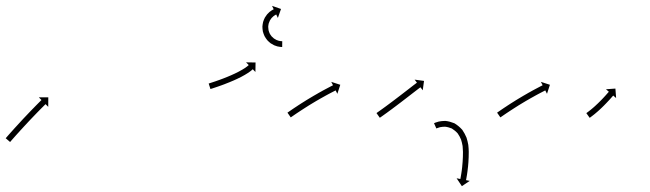

<svg xmlns="http://www.w3.org/2000/svg" viewBox="-49 -508 2248 664"><path d="M-27.8 -31.6C-28.3 -31 -28.8 -30.5 -29.3 -30L-14.1 -16.9C-13.7 -17.4 -13.2 -18 -12.7 -18.5L-12.7 -18.5L-12.7 -18.5C-11.5 -19.9 -10.2 -21.4 -9 -22.8L-9 -22.8L-9 -22.8C-7 -25 -5.1 -27.3 -3.1 -29.5L-3.1 -29.5L-3.1 -29.5C-0.6 -32.3 2 -35.2 4.5 -38.1L4.5 -38.1L4.5 -38.1C7.5 -41.4 10.6 -44.8 13.6 -48.2L13.6 -48.2L13.6 -48.1C17 -51.9 20.3 -55.6 23.7 -59.4L23.7 -59.4L23.7 -59.3C27.4 -63.3 31 -67.3 34.7 -71.3L34.7 -71.3L34.7 -71.3C38.5 -75.4 42.2 -79.4 46.1 -83.5L46 -83.5L46 -83.5C49.8 -87.6 53.7 -91.6 57.5 -95.7L57.5 -95.7L57.5 -95.7C61.2 -99.6 64.9 -103.5 68.7 -107.4L68.7 -107.4L68.7 -107.4C72.2 -111 75.7 -114.7 79.2 -118.3L79.2 -118.3L79.2 -118.3C82.3 -121.5 85.5 -124.8 88.7 -128L88.7 -128L88.7 -128C91.4 -130.7 94.1 -133.4 96.8 -136.2L96.8 -136.2L96.8 -136.1C98.9 -138.2 101 -140.3 103 -142.4L103 -142.4L103 -142.4C104.4 -143.8 105.7 -145.1 107.1 -146.4C107.6 -146.9 108.1 -147.4 108.5 -147.9L117.8 -138.5L118 -171.3L85.2 -171.5L94.5 -162.1C94 -161.6 93.5 -161.1 93 -160.7C91.7 -159.3 90.3 -158 88.9 -156.6L88.9 -156.6L88.9 -156.6C86.8 -154.5 84.7 -152.4 82.6 -150.3L82.6 -150.3L82.6 -150.3C79.9 -147.5 77.2 -144.8 74.4 -142L74.4 -142L74.4 -142C71.2 -138.8 68 -135.5 64.9 -132.2L64.9 -132.2L64.8 -132.2C61.3 -128.6 57.8 -124.9 54.2 -121.2L54.2 -121.2L54.2 -121.2C50.5 -117.3 46.7 -113.4 43 -109.4L43 -109.4L43 -109.4C39.1 -105.3 35.3 -101.3 31.4 -97.2L31.4 -97.2L31.4 -97.2C27.6 -93.1 23.8 -89 20 -84.8L20 -84.8L20 -84.8C16.3 -80.8 12.6 -76.8 9 -72.8L9 -72.8L9 -72.8C5.5 -69.1 2.1 -65.3 -1.3 -61.6L-1.3 -61.6L-1.3 -61.5C-4.3 -58.2 -7.4 -54.8 -10.4 -51.4L-10.4 -51.4L-10.4 -51.4C-13 -48.5 -15.5 -45.6 -18.1 -42.7L-18.1 -42.7L-18.1 -42.7C-20.1 -40.5 -22 -38.2 -24 -36L-24 -36L-24 -36C-25.3 -34.5 -26.6 -33.1 -27.8 -31.6L-27.8 -31.6Z M674.6 -219.7C674 -219.5 673.3 -219.3 672.7 -219.1L678.8 -200.1C679.4 -200.3 680 -200.5 680.6 -200.7L680.6 -200.7L680.6 -200.7C682.4 -201.2 684.1 -201.8 685.8 -202.3L685.8 -202.3L685.8 -202.3C688.5 -203.2 691.2 -204.1 693.9 -205L693.9 -205L693.9 -205C697.4 -206.1 700.8 -207.3 704.3 -208.5C704.3 -208.5 704.3 -208.5 704.3 -208.5C704.3 -208.5 704.3 -208.5 704.3 -208.5C708.4 -209.9 712.4 -211.4 716.5 -212.8C716.5 -212.8 716.5 -212.8 716.5 -212.8C716.5 -212.8 716.5 -212.8 716.5 -212.8C721 -214.5 725.5 -216.1 730 -217.8C730 -217.8 730 -217.8 730 -217.9C730 -217.9 730 -217.9 730 -217.9C734.8 -219.7 739.5 -221.6 744.2 -223.5C744.2 -223.5 744.2 -223.5 744.3 -223.5C744.3 -223.5 744.3 -223.5 744.3 -223.5C749.1 -225.5 753.9 -227.5 758.7 -229.6C758.7 -229.6 758.7 -229.6 758.7 -229.6C758.7 -229.6 758.8 -229.6 758.8 -229.6C763.5 -231.7 768.2 -233.8 772.8 -236C772.8 -236 772.8 -236 772.9 -236C772.9 -236.1 772.9 -236.1 772.9 -236.1C777.3 -238.2 781.7 -240.4 786.1 -242.6C786.1 -242.6 786.1 -242.7 786.1 -242.7C786.2 -242.7 786.2 -242.7 786.2 -242.7C790.1 -244.8 794.1 -247 798 -249.2C798 -249.2 798 -249.2 798 -249.2C798.1 -249.3 798.1 -249.3 798.1 -249.3C801.4 -251.3 804.7 -253.3 808 -255.4C808 -255.4 808 -255.4 808.1 -255.4C808.1 -255.5 808.2 -255.5 808.2 -255.5C810.7 -257.2 813.3 -259 815.8 -260.8C815.8 -260.8 815.8 -260.8 815.9 -260.9C815.9 -260.9 816 -260.9 816 -260.9C817.7 -262.3 819.5 -263.6 821.2 -265C821.2 -265 821.2 -265.1 821.3 -265.1C821.3 -265.1 821.3 -265.2 821.3 -265.2C822.3 -266 823.3 -266.8 824.2 -267.7C824.2 -267.7 824.2 -267.7 824.2 -267.7C824.3 -267.8 824.3 -267.8 824.3 -267.8C824.6 -268.1 824.8 -268.3 825.1 -268.6L834.3 -259.1L834.8 -291.9L802 -292.4L811.2 -282.9C811 -282.7 810.7 -282.5 810.5 -282.3C810.5 -282.3 810.5 -282.3 810.5 -282.3C810.6 -282.3 810.6 -282.4 810.6 -282.4C809.8 -281.7 809.1 -281 808.3 -280.3C808.3 -280.3 808.3 -280.3 808.4 -280.4C808.4 -280.4 808.4 -280.4 808.4 -280.4C806.9 -279.2 805.4 -278 803.9 -276.9C803.9 -276.9 803.9 -276.9 804 -276.9C804 -276.9 804 -277 804 -277C801.7 -275.3 799.4 -273.7 797 -272.1C797 -272.1 797.1 -272.1 797.1 -272.2C797.2 -272.2 797.2 -272.2 797.2 -272.2C794.1 -270.2 791 -268.3 787.9 -266.5C787.9 -266.5 787.9 -266.5 788 -266.5C788 -266.5 788 -266.6 788 -266.6C784.3 -264.4 780.6 -262.4 776.8 -260.4C776.8 -260.4 776.8 -260.4 776.8 -260.4C776.9 -260.4 776.9 -260.4 776.9 -260.4C772.7 -258.2 768.5 -256.1 764.2 -254.1C764.2 -254.1 764.2 -254.1 764.2 -254.1C764.3 -254.1 764.3 -254.1 764.3 -254.1C759.8 -252 755.2 -249.9 750.6 -247.9C750.6 -247.9 750.7 -247.9 750.7 -247.9C750.7 -247.9 750.7 -247.9 750.7 -247.9C746.1 -245.9 741.4 -243.9 736.7 -242C736.7 -242 736.7 -242 736.7 -242C736.7 -242 736.8 -242 736.8 -242C732.1 -240.1 727.5 -238.3 722.8 -236.5C722.8 -236.5 722.9 -236.5 722.9 -236.5C722.9 -236.5 722.9 -236.5 722.9 -236.5C718.5 -234.9 714.1 -233.2 709.7 -231.6C709.7 -231.6 709.7 -231.6 709.7 -231.6C709.7 -231.6 709.7 -231.6 709.7 -231.6C705.7 -230.2 701.7 -228.8 697.7 -227.4C697.7 -227.4 697.8 -227.4 697.8 -227.4C697.8 -227.4 697.8 -227.4 697.8 -227.4C694.4 -226.3 691 -225.1 687.6 -224L687.6 -224L687.6 -224C684.9 -223.1 682.3 -222.2 679.7 -221.4L679.7 -221.4L679.7 -221.4C678 -220.8 676.3 -220.3 674.5 -219.7L674.6 -219.7ZM925.1 -345.5C925.7 -345.5 926.3 -345.5 926.9 -345.5L927.1 -365.5C926.5 -365.5 926 -365.5 925.5 -365.5C925.5 -365.5 925.5 -365.5 925.6 -365.5C925.6 -365.5 925.7 -365.5 925.7 -365.5C924.2 -365.6 922.7 -365.7 921.3 -365.8C921.3 -365.8 921.4 -365.8 921.5 -365.8C921.6 -365.8 921.7 -365.8 921.7 -365.8C919.4 -366.1 917.1 -366.5 914.9 -367C914.9 -367 915 -367 915.2 -367C915.3 -366.9 915.4 -366.9 915.4 -366.9C912.5 -367.7 909.7 -368.7 906.9 -369.8C906.9 -369.8 907.1 -369.8 907.2 -369.7C907.4 -369.6 907.5 -369.6 907.5 -369.6C904.3 -371.1 901.2 -372.9 898.3 -374.9C898.3 -374.9 898.4 -374.8 898.6 -374.6C898.7 -374.5 898.9 -374.4 898.9 -374.4C895.8 -376.9 892.9 -379.5 890.2 -382.4C890.2 -382.4 890.3 -382.3 890.4 -382.1C890.5 -382 890.7 -381.8 890.7 -381.8C888 -385.1 885.7 -388.6 883.6 -392.3C883.6 -392.3 883.7 -392.1 883.8 -391.9C883.9 -391.7 884 -391.5 884 -391.5C882.2 -395.5 880.7 -399.6 879.6 -403.8C879.6 -403.8 879.6 -403.6 879.6 -403.4C879.7 -403.2 879.7 -403 879.7 -403C879 -407.2 878.6 -411.5 878.5 -415.8C878.5 -415.8 878.5 -415.6 878.5 -415.4C878.5 -415.2 878.5 -415 878.5 -415C878.8 -419.2 879.4 -423.3 880.4 -427.4C880.4 -427.4 880.3 -427.2 880.2 -427C880.2 -426.8 880.1 -426.6 880.1 -426.6C881.3 -430.4 882.8 -434.1 884.6 -437.6C884.6 -437.6 884.5 -437.4 884.4 -437.3C884.3 -437.1 884.2 -436.9 884.2 -436.9C886 -440 888 -442.9 890.2 -445.7C890.2 -445.7 890.1 -445.6 890 -445.5C889.9 -445.3 889.8 -445.2 889.8 -445.2C891.8 -447.4 894 -449.5 896.2 -451.5C896.2 -451.5 896.1 -451.4 896 -451.4C895.9 -451.3 895.8 -451.2 895.8 -451.2C897.6 -452.6 899.5 -454 901.4 -455.2C901.4 -455.2 901.3 -455.2 901.3 -455.1C901.2 -455.1 901.1 -455 901.1 -455C902.4 -455.8 903.7 -456.6 905 -457.2C905 -457.2 904.9 -457.2 904.9 -457.2C904.8 -457.2 904.8 -457.2 904.8 -457.2C905.3 -457.4 905.8 -457.6 906.3 -457.9L912 -446L922.8 -477L891.8 -487.7L897.6 -475.9C897 -475.6 896.5 -475.3 895.9 -475.1C895.9 -475.1 895.8 -475 895.8 -475C895.8 -475 895.7 -475 895.7 -475C894 -474.1 892.4 -473.2 890.8 -472.2C890.8 -472.2 890.7 -472.1 890.7 -472.1C890.6 -472.1 890.5 -472 890.5 -472C888.1 -470.4 885.7 -468.7 883.4 -466.9C883.4 -466.9 883.3 -466.8 883.2 -466.7C883.1 -466.7 883 -466.6 883 -466.6C880.2 -464.1 877.5 -461.4 875 -458.6C875 -458.6 874.9 -458.5 874.8 -458.4C874.7 -458.3 874.6 -458.2 874.6 -458.2C871.8 -454.7 869.3 -451 867 -447.2C867 -447.2 866.9 -447 866.9 -446.8C866.8 -446.7 866.7 -446.5 866.7 -446.5C864.5 -442.1 862.6 -437.4 861.1 -432.7C861.1 -432.7 861 -432.5 861 -432.3C860.9 -432.1 860.9 -431.9 860.9 -431.9C859.7 -426.8 858.9 -421.6 858.5 -416.4C858.5 -416.4 858.5 -416.2 858.5 -416C858.5 -415.8 858.5 -415.6 858.5 -415.6C858.6 -410.2 859.1 -404.8 860 -399.5C860 -399.5 860.1 -399.3 860.1 -399.1C860.2 -398.9 860.2 -398.7 860.2 -398.7C861.6 -393.4 863.5 -388.2 865.8 -383.2C865.8 -383.2 865.9 -383 866 -382.8C866.1 -382.7 866.2 -382.5 866.2 -382.5C868.8 -377.8 871.8 -373.4 875.1 -369.3C875.1 -369.3 875.2 -369.1 875.3 -369C875.5 -368.8 875.6 -368.7 875.6 -368.7C879 -365.1 882.7 -361.7 886.6 -358.6C886.6 -358.6 886.8 -358.5 886.9 -358.4C887.1 -358.3 887.2 -358.2 887.2 -358.2C890.9 -355.7 894.8 -353.5 898.8 -351.6C898.8 -351.6 898.9 -351.5 899.1 -351.4C899.2 -351.4 899.4 -351.3 899.4 -351.3C902.9 -349.9 906.4 -348.6 910 -347.6C910 -347.6 910.2 -347.6 910.3 -347.6C910.4 -347.5 910.5 -347.5 910.5 -347.5C913.4 -346.9 916.2 -346.3 919 -346C919 -346 919.1 -346 919.2 -345.9C919.3 -345.9 919.4 -345.9 919.4 -345.9C921.2 -345.7 923.1 -345.6 924.9 -345.5C924.9 -345.5 924.9 -345.5 925 -345.5C925 -345.5 925.1 -345.5 925.1 -345.5Z M946.8 -119.6C946.2 -119.2 945.7 -118.8 945.1 -118.4L956.5 -102C957.1 -102.4 957.7 -102.8 958.2 -103.2C959.8 -104.3 961.4 -105.4 962.9 -106.4L962.9 -106.4L962.9 -106.4C965.4 -108.1 967.8 -109.8 970.3 -111.5L970.3 -111.5L970.3 -111.5C973.5 -113.6 976.7 -115.8 979.9 -118L979.9 -118L979.8 -117.9C983.6 -120.5 987.5 -123 991.3 -125.5L991.3 -125.5L991.3 -125.5C995.5 -128.3 999.8 -131.1 1004.1 -133.8L1004.1 -133.8L1004.1 -133.8C1008.7 -136.8 1013.3 -139.7 1018 -142.6L1018 -142.6L1017.9 -142.6C1022.7 -145.5 1027.6 -148.5 1032.4 -151.4L1032.4 -151.4L1032.4 -151.4C1037.2 -154.3 1042.1 -157.2 1046.9 -160.1L1046.9 -160.1L1046.9 -160C1051.6 -162.8 1056.4 -165.5 1061.2 -168.3L1061.1 -168.2L1061.1 -168.2C1065.6 -170.8 1070.1 -173.3 1074.6 -175.7L1074.5 -175.7L1074.5 -175.7C1078.6 -177.9 1082.6 -180.1 1086.6 -182.3L1086.6 -182.3L1086.6 -182.3C1090 -184.1 1093.4 -185.9 1096.9 -187.7L1096.9 -187.7L1096.9 -187.7C1099.5 -189.1 1102.1 -190.5 1104.8 -191.8L1104.8 -191.8L1104.8 -191.8C1106.5 -192.7 1108.2 -193.6 1109.9 -194.4C1110.5 -194.7 1111.1 -195.1 1111.7 -195.4L1117.7 -183.6L1127.8 -214.8L1096.6 -224.9L1102.6 -213.2C1102 -212.9 1101.4 -212.6 1100.8 -212.2C1099.1 -211.4 1097.3 -210.5 1095.6 -209.6L1095.6 -209.6L1095.6 -209.6C1092.9 -208.2 1090.3 -206.8 1087.6 -205.4L1087.6 -205.4L1087.6 -205.4C1084.1 -203.6 1080.6 -201.8 1077.2 -199.9L1077.2 -199.9L1077.2 -199.9C1073.1 -197.7 1069 -195.5 1064.9 -193.3L1064.9 -193.3L1064.9 -193.2C1060.3 -190.7 1055.8 -188.2 1051.3 -185.7L1051.3 -185.6L1051.3 -185.6C1046.4 -182.9 1041.6 -180.1 1036.9 -177.3L1036.8 -177.3L1036.8 -177.3C1031.9 -174.4 1027 -171.5 1022.1 -168.5L1022 -168.5L1022 -168.5C1017.1 -165.6 1012.3 -162.6 1007.4 -159.6L1007.4 -159.6L1007.4 -159.5C1002.7 -156.6 998 -153.7 993.3 -150.7L993.3 -150.7L993.3 -150.7C989 -147.9 984.6 -145.1 980.3 -142.3L980.3 -142.2L980.3 -142.2C976.4 -139.7 972.6 -137.1 968.7 -134.6L968.7 -134.6L968.7 -134.6C965.5 -132.4 962.2 -130.2 959 -128L959 -128L959 -128C956.5 -126.3 954 -124.6 951.6 -122.9L951.6 -122.9L951.6 -122.9C950 -121.8 948.4 -120.7 946.8 -119.6Z M1254.6 -118.1C1254.1 -117.8 1253.6 -117.4 1253 -117L1264.5 -100.7C1265 -101 1265.6 -101.4 1266.1 -101.8C1267.6 -102.8 1269.1 -103.9 1270.6 -104.9L1270.6 -104.9L1270.6 -104.9C1272.9 -106.6 1275.3 -108.3 1277.6 -109.9L1277.6 -109.9L1277.6 -109.9C1280.6 -112.1 1283.6 -114.2 1286.6 -116.4L1286.6 -116.4L1286.7 -116.4C1290.2 -119 1293.8 -121.6 1297.3 -124.2L1297.3 -124.2L1297.3 -124.2C1301.3 -127.1 1305.2 -130 1309.2 -132.9L1309.2 -133L1309.2 -133C1313.4 -136.1 1317.6 -139.3 1321.8 -142.4L1321.8 -142.4L1321.8 -142.4C1326.2 -145.7 1330.5 -149 1334.8 -152.3L1334.9 -152.3L1334.9 -152.3C1339.2 -155.6 1343.5 -158.9 1347.9 -162.3L1347.9 -162.3L1347.9 -162.3C1352.1 -165.5 1356.3 -168.7 1360.5 -172C1364.4 -175 1368.4 -178.1 1372.3 -181.1C1375.8 -183.8 1379.4 -186.6 1382.9 -189.3C1385.9 -191.6 1388.9 -193.9 1391.9 -196.2C1394.3 -198 1396.6 -199.8 1398.9 -201.6C1400.4 -202.7 1401.9 -203.9 1403.4 -205C1404 -205.4 1404.5 -205.8 1405 -206.2L1413 -195.8L1417.4 -228.2L1384.9 -232.6L1392.9 -222.1C1392.4 -221.7 1391.8 -221.3 1391.3 -220.9C1389.8 -219.8 1388.3 -218.6 1386.8 -217.5C1384.4 -215.7 1382.1 -213.9 1379.7 -212.1C1376.7 -209.8 1373.7 -207.4 1370.7 -205.1C1367.2 -202.4 1363.6 -199.7 1360.1 -196.9C1356.1 -193.9 1352.2 -190.8 1348.3 -187.8C1344.1 -184.6 1339.9 -181.4 1335.7 -178.1L1335.7 -178.1L1335.7 -178.1C1331.4 -174.8 1327.1 -171.5 1322.7 -168.2L1322.7 -168.2L1322.7 -168.2C1318.4 -164.9 1314.1 -161.7 1309.8 -158.4L1309.8 -158.4L1309.8 -158.4C1305.6 -155.3 1301.4 -152.1 1297.2 -149L1297.2 -149L1297.2 -149C1293.3 -146.1 1289.4 -143.2 1285.5 -140.3L1285.5 -140.3L1285.5 -140.3C1282 -137.7 1278.4 -135.2 1274.9 -132.6L1274.9 -132.6L1274.9 -132.6C1271.9 -130.5 1269 -128.3 1266 -126.2L1266 -126.2L1266 -126.2C1263.7 -124.5 1261.4 -122.9 1259.1 -121.3L1259.1 -121.3L1259.1 -121.3C1257.6 -120.2 1256.1 -119.2 1254.6 -118.1ZM1455.7 -83.5C1454.5 -83 1453.3 -82.5 1452 -81.9L1460.1 -63.7C1461.3 -64.2 1462.4 -64.6 1463.5 -65.1C1463.5 -65.1 1463.5 -65.1 1463.4 -65.1C1463.3 -65 1463.2 -65 1463.2 -65C1466.5 -66.3 1469.9 -67.3 1473.3 -68.3C1473.3 -68.3 1473.2 -68.2 1473 -68.2C1472.8 -68.1 1472.7 -68.1 1472.7 -68.1C1478.6 -69.3 1484.7 -69.8 1490.8 -69.8C1490.8 -69.8 1490.5 -69.9 1490.2 -69.9C1489.9 -69.9 1489.6 -69.9 1489.6 -69.9C1498.1 -69 1506.4 -66.6 1514.2 -63.4C1514.3 -63.4 1513.9 -63.6 1513.6 -63.7C1513.2 -63.9 1512.9 -64.1 1512.9 -64.1C1520.8 -59.2 1528.1 -53.2 1534.3 -46.2C1534.3 -46.2 1534.1 -46.5 1533.9 -46.7C1533.7 -47 1533.5 -47.2 1533.5 -47.2C1538.4 -40.2 1542.5 -32.7 1545.7 -24.8C1545.7 -24.8 1545.6 -25 1545.6 -25.2C1545.5 -25.4 1545.4 -25.6 1545.4 -25.6C1547.7 -18.3 1549.5 -10.8 1550.8 -3.2C1550.8 -3.2 1550.8 -3.4 1550.8 -3.5C1550.8 -3.6 1550.8 -3.8 1550.8 -3.8C1551.5 3.2 1552 10.3 1552.1 17.4C1552.1 17.4 1552.1 17.3 1552.1 17.2C1552.1 17.2 1552.1 17.1 1552.1 17.1C1552.1 23 1552 28.9 1551.8 34.8C1551.8 34.8 1551.8 34.8 1551.8 34.7C1551.8 34.7 1551.8 34.7 1551.8 34.7C1551.6 40.4 1551.3 46.1 1550.9 51.8C1550.9 51.8 1550.9 51.7 1550.9 51.7C1550.9 51.7 1550.9 51.7 1550.9 51.7C1550.5 57 1550.1 62.3 1549.5 67.7C1549.5 67.7 1549.5 67.6 1549.5 67.6C1549.6 67.6 1549.6 67.6 1549.6 67.6C1549 72.3 1548.5 77.1 1547.9 81.9C1547.9 81.9 1547.9 81.9 1547.9 81.8C1547.9 81.8 1547.9 81.8 1547.9 81.8C1547.3 85.8 1546.7 89.9 1546.1 93.9C1546.1 93.9 1546.1 93.9 1546.1 93.8C1546.1 93.8 1546.1 93.8 1546.1 93.8C1545.6 96.9 1545.1 100 1544.5 103.1C1544.5 103.1 1544.5 103.1 1544.6 103.1C1544.6 103.1 1544.6 103 1544.6 103C1544.2 105 1543.8 107 1543.4 109L1543.4 109L1543.4 109C1543.3 109.7 1543.2 110.4 1543 111.1L1530.1 108.5L1548.3 135.8L1575.5 117.6L1562.6 115C1562.8 114.3 1562.9 113.6 1563.1 112.9L1563.1 112.8L1563.1 112.8C1563.5 110.8 1563.8 108.7 1564.2 106.7C1564.2 106.7 1564.2 106.7 1564.2 106.6C1564.2 106.6 1564.2 106.6 1564.2 106.6C1564.8 103.4 1565.3 100.2 1565.9 97C1565.9 97 1565.9 97 1565.9 97C1565.9 97 1565.9 97 1565.9 97C1566.5 92.8 1567.1 88.7 1567.7 84.5C1567.7 84.5 1567.7 84.5 1567.7 84.5C1567.7 84.4 1567.7 84.4 1567.7 84.4C1568.3 79.5 1568.9 74.6 1569.4 69.7C1569.4 69.7 1569.4 69.7 1569.4 69.6C1569.4 69.6 1569.5 69.6 1569.5 69.6C1570 64.1 1570.4 58.6 1570.9 53.2C1570.9 53.2 1570.9 53.1 1570.9 53.1C1570.9 53.1 1570.9 53 1570.9 53C1571.2 47.2 1571.5 41.3 1571.8 35.5C1571.8 35.5 1571.8 35.5 1571.8 35.4C1571.8 35.4 1571.8 35.4 1571.8 35.4C1572 29.3 1572.1 23.3 1572.1 17.3C1572.1 17.3 1572.1 17.2 1572.1 17.1C1572.1 17.1 1572.1 17 1572.1 17C1572 9.3 1571.5 1.6 1570.6 -6C1570.6 -6 1570.6 -6.1 1570.6 -6.3C1570.6 -6.4 1570.6 -6.6 1570.6 -6.6C1569.1 -15 1567.1 -23.4 1564.5 -31.6C1564.5 -31.6 1564.4 -31.8 1564.3 -32C1564.3 -32.2 1564.2 -32.4 1564.2 -32.4C1560.4 -41.6 1555.6 -50.4 1550 -58.6C1550 -58.6 1549.8 -58.8 1549.6 -59.1C1549.4 -59.3 1549.2 -59.6 1549.2 -59.6C1541.7 -68 1532.9 -75.3 1523.3 -81.2C1523.2 -81.2 1522.9 -81.4 1522.6 -81.5C1522.2 -81.7 1521.9 -81.9 1521.9 -81.9C1512.3 -85.8 1502.1 -88.7 1491.7 -89.8C1491.7 -89.8 1491.4 -89.8 1491.1 -89.8C1490.8 -89.8 1490.5 -89.8 1490.5 -89.8C1483.2 -89.8 1475.9 -89.1 1468.7 -87.7C1468.7 -87.7 1468.5 -87.6 1468.3 -87.6C1468.2 -87.6 1468 -87.5 1468 -87.5C1464 -86.4 1459.9 -85.2 1456 -83.7C1456 -83.7 1456 -83.6 1455.9 -83.6C1455.8 -83.6 1455.7 -83.5 1455.7 -83.5Z M1671.8 -119.6C1671.2 -119.2 1670.7 -118.8 1670.1 -118.4L1681.5 -102C1682.1 -102.4 1682.7 -102.8 1683.2 -103.2C1684.8 -104.3 1686.4 -105.4 1687.9 -106.4L1687.9 -106.4L1687.9 -106.4C1690.4 -108.1 1692.8 -109.8 1695.3 -111.5L1695.3 -111.5L1695.3 -111.5C1698.5 -113.6 1701.7 -115.8 1704.9 -118L1704.9 -118L1704.8 -117.9C1708.6 -120.5 1712.5 -123 1716.3 -125.5L1716.3 -125.5L1716.3 -125.5C1720.5 -128.3 1724.8 -131.1 1729.1 -133.8L1729.1 -133.8L1729.1 -133.8C1733.7 -136.8 1738.3 -139.7 1743 -142.6L1743 -142.6L1742.9 -142.6C1747.7 -145.5 1752.6 -148.5 1757.4 -151.4L1757.4 -151.4L1757.4 -151.4C1762.2 -154.3 1767.1 -157.2 1771.9 -160.1L1771.9 -160.1L1771.9 -160C1776.6 -162.8 1781.4 -165.5 1786.2 -168.3L1786.1 -168.2L1786.1 -168.2C1790.6 -170.8 1795.1 -173.3 1799.6 -175.7L1799.5 -175.7L1799.5 -175.7C1803.6 -177.9 1807.6 -180.1 1811.6 -182.3L1811.6 -182.3L1811.6 -182.3C1815 -184.1 1818.4 -185.9 1821.9 -187.7L1821.9 -187.7L1821.9 -187.7C1824.5 -189.1 1827.1 -190.5 1829.8 -191.8L1829.8 -191.8L1829.8 -191.8C1831.5 -192.7 1833.2 -193.6 1834.9 -194.4C1835.5 -194.7 1836.1 -195.1 1836.7 -195.4L1842.7 -183.6L1852.8 -214.8L1821.6 -224.9L1827.6 -213.2C1827 -212.9 1826.4 -212.6 1825.8 -212.2C1824.1 -211.4 1822.3 -210.5 1820.6 -209.6L1820.6 -209.6L1820.6 -209.6C1817.9 -208.2 1815.3 -206.8 1812.6 -205.4L1812.6 -205.4L1812.6 -205.4C1809.1 -203.6 1805.6 -201.8 1802.2 -199.9L1802.2 -199.9L1802.2 -199.9C1798.1 -197.7 1794 -195.5 1789.9 -193.3L1789.9 -193.3L1789.9 -193.2C1785.3 -190.7 1780.8 -188.2 1776.3 -185.7L1776.3 -185.6L1776.3 -185.6C1771.4 -182.9 1766.6 -180.1 1761.9 -177.3L1761.8 -177.3L1761.8 -177.3C1756.9 -174.4 1752 -171.5 1747.1 -168.5L1747 -168.5L1747 -168.5C1742.1 -165.6 1737.3 -162.6 1732.4 -159.6L1732.4 -159.6L1732.4 -159.5C1727.7 -156.6 1723 -153.7 1718.3 -150.7L1718.3 -150.7L1718.3 -150.7C1714 -147.9 1709.6 -145.1 1705.3 -142.3L1705.3 -142.2L1705.3 -142.2C1701.4 -139.7 1697.6 -137.1 1693.7 -134.6L1693.7 -134.6L1693.7 -134.6C1690.5 -132.4 1687.2 -130.2 1684 -128L1684 -128L1684 -128C1681.5 -126.3 1679 -124.6 1676.6 -122.9L1676.6 -122.9L1676.6 -122.9C1675 -121.8 1673.4 -120.7 1671.8 -119.6Z M1979.7 -117.5C1979.4 -117.3 1979.1 -117 1978.7 -116.8L1990.3 -100.5C1990.7 -100.8 1991 -101 1991.3 -101.2L1991.3 -101.2L1991.3 -101.2C1992.3 -101.9 1993.2 -102.6 1994.1 -103.2L1994.1 -103.3L1994.1 -103.3C1995.6 -104.3 1997 -105.4 1998.4 -106.5C1998.4 -106.5 1998.4 -106.5 1998.4 -106.5C1998.4 -106.5 1998.4 -106.5 1998.4 -106.5C2000.3 -107.9 2002.1 -109.3 2003.9 -110.8C2003.9 -110.8 2003.9 -110.8 2003.9 -110.8C2004 -110.8 2004 -110.8 2004 -110.8C2006.1 -112.5 2008.3 -114.3 2010.4 -116C2010.4 -116 2010.4 -116 2010.4 -116C2010.4 -116.1 2010.4 -116.1 2010.4 -116.1C2012.8 -118.1 2015.2 -120.1 2017.5 -122.1C2017.5 -122.1 2017.5 -122.1 2017.5 -122.1C2017.5 -122.2 2017.6 -122.2 2017.6 -122.2C2020 -124.4 2022.5 -126.6 2025 -128.8C2025 -128.8 2025 -128.9 2025 -128.9C2025 -128.9 2025 -128.9 2025 -128.9C2027.6 -131.3 2030.1 -133.6 2032.6 -136C2032.6 -136 2032.6 -136 2032.6 -136.1C2032.6 -136.1 2032.7 -136.1 2032.7 -136.1C2035.2 -138.5 2037.6 -141 2040.1 -143.4C2040.1 -143.4 2040.1 -143.4 2040.1 -143.4C2040.1 -143.5 2040.2 -143.5 2040.2 -143.5C2042.5 -145.9 2044.9 -148.3 2047.3 -150.8C2047.3 -150.8 2047.3 -150.8 2047.3 -150.8C2047.3 -150.8 2047.3 -150.8 2047.3 -150.8C2049.5 -153.1 2051.7 -155.4 2053.9 -157.8L2053.9 -157.8L2053.9 -157.8C2055.9 -159.9 2057.8 -162 2059.8 -164.1L2059.8 -164.2L2059.8 -164.2C2061.4 -166 2063.1 -167.8 2064.7 -169.6L2064.7 -169.6L2064.7 -169.6C2065.9 -171 2067.2 -172.5 2068.4 -173.9L2068.4 -173.9L2068.5 -173.9C2069.3 -174.8 2070.1 -175.7 2070.9 -176.6C2071.1 -177 2071.4 -177.3 2071.7 -177.6L2081.7 -169L2079.3 -201.7L2046.6 -199.3L2056.6 -190.7C2056.3 -190.4 2056 -190.1 2055.8 -189.8C2055 -188.9 2054.2 -188 2053.4 -187.1L2053.4 -187.1L2053.4 -187.1C2052.2 -185.7 2051 -184.3 2049.7 -182.9L2049.7 -182.9L2049.7 -182.9C2048.2 -181.1 2046.6 -179.4 2045 -177.6L2045 -177.6L2045 -177.6C2043.1 -175.5 2041.2 -173.4 2039.3 -171.4L2039.3 -171.4L2039.3 -171.4C2037.2 -169.1 2035 -166.9 2032.9 -164.6C2032.9 -164.6 2032.9 -164.6 2032.9 -164.6C2032.9 -164.6 2032.9 -164.6 2032.9 -164.6C2030.6 -162.3 2028.3 -159.9 2025.9 -157.5C2025.9 -157.5 2026 -157.5 2026 -157.6C2026 -157.6 2026 -157.6 2026 -157.6C2023.6 -155.2 2021.2 -152.8 2018.7 -150.4C2018.7 -150.4 2018.7 -150.4 2018.8 -150.5C2018.8 -150.5 2018.8 -150.5 2018.8 -150.5C2016.4 -148.2 2013.9 -145.9 2011.4 -143.6C2011.4 -143.6 2011.5 -143.6 2011.5 -143.6C2011.5 -143.6 2011.5 -143.6 2011.5 -143.6C2009.1 -141.4 2006.7 -139.3 2004.3 -137.1C2004.3 -137.1 2004.3 -137.2 2004.3 -137.2C2004.3 -137.2 2004.4 -137.2 2004.4 -137.2C2002.1 -135.2 1999.8 -133.3 1997.6 -131.4C1997.6 -131.4 1997.6 -131.4 1997.6 -131.4C1997.6 -131.4 1997.6 -131.4 1997.6 -131.4C1995.6 -129.7 1993.5 -128.1 1991.5 -126.4C1991.5 -126.4 1991.5 -126.4 1991.5 -126.4C1991.5 -126.4 1991.5 -126.5 1991.5 -126.5C1989.8 -125.1 1988 -123.7 1986.3 -122.4C1986.3 -122.4 1986.3 -122.4 1986.3 -122.4C1986.3 -122.4 1986.3 -122.4 1986.3 -122.4C1985 -121.4 1983.6 -120.4 1982.3 -119.4L1982.3 -119.4L1982.3 -119.4C1981.4 -118.8 1980.5 -118.1 1979.7 -117.5L1979.7 -117.5Z"/></svg>

Font: FRB American Cursive Just Arrows Ultra
Style: Bold Italic
Weight: 1000
Italic angle: -25°
Version: Version 2.0;Modular Font Editor K font №1